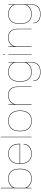

<svg xmlns="http://www.w3.org/2000/svg" viewBox="1902 -2727 1054 4898"><g transform="rotate(-90 2429.0 -278.0)"><path d="M75.5 0V-785H86.5V-458Q98 -497.5 151 -540.5Q219 -596 326.5 -596Q436 -596 504.8 -526.2Q573.5 -456.5 573.5 -295.5Q573.5 -135 504.8 -65.2Q436 4.5 326.5 4.5Q219 4.5 151 -51Q98 -94.5 86.5 -133.5V-132L86 0ZM86.5 -414V-177.5Q91 -116.5 155.5 -63.5Q225 -6.5 326.5 -6.5Q429 -6.5 495.2 -73Q561.5 -139.5 561.5 -295.5Q561.5 -452 495.2 -518.5Q429 -585 326.5 -585Q225 -585 155.5 -528Q91 -475 86.5 -414Z M955 4.5Q833.5 4.5 764.5 -72.5Q695.5 -149.5 695.5 -298Q695.5 -453.5 768.2 -524Q841 -594.5 955 -594.5Q1073 -594.5 1142 -525Q1211 -455.5 1211 -301.5V-292H707Q708.5 -154.5 773 -81Q838.5 -6.5 955 -6.5Q1021.5 -6.5 1076 -30Q1130.5 -53.5 1162.8 -97.5Q1195 -141.5 1195 -201.5H1207Q1207 -137 1173.5 -90.8Q1140 -44.5 1083 -20Q1026 4.5 955 4.5ZM707 -303.5H1199Q1197.5 -451 1132.5 -516.5Q1066 -583.5 955 -583.5Q847 -583.5 777 -515.5Q708.5 -449 707 -303.5Z M1378 0V-785H1389V0Z M1793.5 4.5Q1674 4.5 1601.5 -67Q1529 -138.5 1529 -295Q1529 -452 1601.5 -523.8Q1674 -595.5 1793.5 -595.5Q1913 -595.5 1985.5 -523.8Q2058 -452 2058 -295Q2058 -138.5 1985.5 -67Q1913 4.5 1793.5 4.5ZM1793.5 -6.5Q1906.5 -6.5 1976.5 -75.2Q2046.5 -144 2046.5 -295Q2046.5 -446.5 1976.5 -515.5Q1906.5 -584.5 1793.5 -584.5Q1680.5 -584.5 1610.5 -515.5Q1540.5 -446.5 1540.5 -295Q1540.5 -144 1610.5 -75.2Q1680.5 -6.5 1793.5 -6.5Z M2207 0V-589.5H2218V-447.5Q2231 -499.5 2277.5 -540.5Q2342.5 -596.5 2444 -596.5Q2553 -596.5 2611 -535.8Q2669 -475 2669 -353.5V0H2658V-354.5Q2658 -471.5 2601.5 -528.5Q2545 -585.5 2444 -585.5Q2345 -585.5 2281.5 -527.5Q2218 -469.5 2218 -380.5V0Z M3044 229Q2937.5 229 2873.8 182.2Q2810 135.5 2810 44H2821Q2821 101 2849.5 140Q2878 179 2928.5 199Q2979 219 3044 219Q3109 219 3162.8 197.2Q3216.5 175.5 3248.5 127.5Q3280.5 79.5 3280.5 1.5V-133.5Q3269 -94.5 3216 -51Q3147.5 4.5 3040 4.5Q2931 4.5 2862.2 -65.2Q2793.5 -135 2793.5 -295.5Q2793.5 -456.5 2862.2 -526.2Q2931 -596 3040 -596Q3147.5 -596 3216 -540.5Q3269 -497.5 3280.5 -458V-589.5H3291.5V2.5Q3291.5 83.5 3259.2 133.2Q3227 183 3171 206Q3115 229 3044 229ZM3280.5 -414Q3276 -475 3211.5 -528Q3142 -585 3040.5 -585Q2938 -585 2871.5 -518.5Q2805 -452 2805 -295.5Q2805 -139.5 2871.5 -73Q2938 -6.5 3040.5 -6.5Q3142 -6.5 3211.5 -63.5Q3276 -116.5 3280.5 -177.5Z M3480 0V-590.5H3491V0ZM3480 -737.5H3491V-683.5H3480Z M3681.5 0V-589.5H3692.5V-447.5Q3705.5 -499.5 3752 -540.5Q3817 -596.5 3918.5 -596.5Q4027.5 -596.5 4085.5 -535.8Q4143.5 -475 4143.5 -353.5V0H4132.5V-354.5Q4132.5 -471.5 4076 -528.5Q4019.5 -585.5 3918.5 -585.5Q3819.5 -585.5 3756 -527.5Q3692.5 -469.5 3692.5 -380.5V0Z M4518.5 229Q4412 229 4348.2 182.2Q4284.5 135.5 4284.5 44H4295.5Q4295.5 101 4324 140Q4352.5 179 4403 199Q4453.5 219 4518.5 219Q4583.5 219 4637.2 197.2Q4691 175.5 4723 127.5Q4755 79.5 4755 1.5V-133.5Q4743.5 -94.5 4690.5 -51Q4622 4.5 4514.5 4.5Q4405.5 4.5 4336.8 -65.2Q4268 -135 4268 -295.5Q4268 -456.5 4336.8 -526.2Q4405.5 -596 4514.5 -596Q4622 -596 4690.5 -540.5Q4743.5 -497.5 4755 -458V-589.5H4766V2.5Q4766 83.5 4733.8 133.2Q4701.5 183 4645.5 206Q4589.5 229 4518.5 229ZM4755 -414Q4750.5 -475 4686 -528Q4616.5 -585 4515 -585Q4412.5 -585 4346 -518.5Q4279.5 -452 4279.5 -295.5Q4279.5 -139.5 4346 -73Q4412.5 -6.5 4515 -6.5Q4616.5 -6.5 4686 -63.5Q4750.5 -116.5 4755 -177.5Z"/></g></svg>

Font: Anybody ExtraExpanded Thin
Style: Regular
Weight: 100
Width: 8
Designer: Tyler Finck
Foundry: Etcetera Type Company
Version: Version 1.010; ttfautohint (v1.8.3) -l 8 -r 50 -G 200 -x 14 